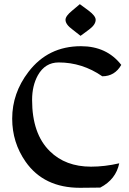

<svg xmlns="http://www.w3.org/2000/svg" viewBox="-20 -894 621 923"><path d="M364.3 8.8Q190.9 8.8 103 -116.7Q38.6 -209 38.6 -323.7Q38.6 -446.3 116.7 -548.3Q210.9 -671.9 369.1 -671.9Q493.2 -671.9 563 -582Q531.7 -527.3 471.7 -527.3Q375.5 -593.8 262.2 -593.8Q196.8 -593.8 162.1 -532.2Q134.3 -481.9 134.3 -413.6Q134.3 -250.5 219.7 -167Q294.9 -92.8 417.5 -92.8Q483.4 -92.8 553.2 -108.9Q537.1 -31.2 461.9 7.8ZM367.2 -721.7 328.6 -752Q294.9 -776.4 294.9 -798.8Q294.9 -816.9 326.7 -842.8L363.8 -874L406.2 -842.8Q439.9 -817.4 439.9 -798.8Q439.9 -775.4 408.2 -752Z"/></svg>

Font: Balgruf
Style: Regular
Weight: 500
Designer: Paul James MIller
Foundry: High-Logic / Made with FontCreator
Version: Version 1.201;March 28, 2021;FontCreator 13.0.0.2683 64-bit